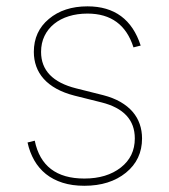

<svg xmlns="http://www.w3.org/2000/svg" viewBox="-20 -574 533 605"><path d="M245.7 11.4Q207.4 11.4 177.2 1.8Q147 -7.8 124.6 -25.7Q102.3 -43.7 87.9 -68.9Q73.5 -94.1 66.8 -125L89.5 -130.7Q114 -11.4 245.7 -11.4Q316.4 -11.4 360.8 -46.2Q404.8 -80.6 404.8 -137.8Q404.8 -225.1 299.7 -251.4L214.5 -272.7Q181.5 -281.2 157.5 -294.6Q133.5 -307.9 117.7 -325.6Q101.9 -343.4 94.3 -364.7Q86.6 -386 86.6 -410.5Q86.6 -474.8 133.9 -514.2Q181.1 -554 255.7 -554Q383.2 -554 423.3 -430.4L400.6 -424.7Q366.8 -531.2 255.7 -531.2Q223.7 -531.2 196.9 -522.9Q170.1 -514.6 150.6 -498.8Q131 -483 120.2 -460.6Q109.4 -438.2 109.4 -410.5Q109.4 -323.2 220.2 -295.5L305.4 -274.1Q336.6 -266 359.7 -252.7Q382.8 -239.3 397.9 -221.8Q413 -204.2 420.3 -182.9Q427.6 -161.6 427.6 -137.8Q427.6 -71 376.8 -29.8Q326 11.4 245.7 11.4Z"/></svg>

Font: Linik Sans Thin
Style: Regular
Weight: 100
Designer: Fonts by Rasmus Andersson / Changes by Cristiano Sobral with parts from Marc Monis
Foundry: rsms
Version: Version 3.020; ttfautohint (v1.6)